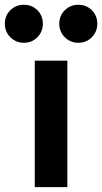

<svg xmlns="http://www.w3.org/2000/svg" viewBox="-39 -774 422 794"><path d="M104.8 0V-523.1H239.6V0ZM284.7 -597.1Q251.9 -597.1 229 -620Q206.1 -642.9 206.1 -675.7Q206.1 -709.2 229 -731.8Q251.9 -754.3 284.7 -754.3Q318.3 -754.3 340.8 -731.8Q363.4 -709.2 363.4 -675.7Q363.4 -642.9 340.8 -620Q318.3 -597.1 284.7 -597.1ZM59.6 -597.1Q26.8 -597.1 3.9 -620Q-19 -642.9 -19 -675.7Q-19 -709.2 3.9 -731.8Q26.8 -754.3 59.6 -754.3Q93.2 -754.3 115.7 -731.8Q138.2 -709.2 138.2 -675.7Q138.2 -642.9 115.7 -620Q93.2 -597.1 59.6 -597.1Z"/></svg>

Font: Reddit Sans
Style: Regular
Weight: 400
Designer: Stephen Hutchings
Foundry: Reddit
Version: Version 1.014